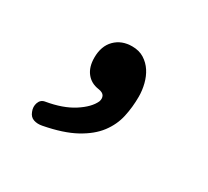

<svg xmlns="http://www.w3.org/2000/svg" viewBox="-96 -344 792 731"><g transform="rotate(30 300.0 21.5)"><path d="M153 237Q133 241 116.5 235.5Q100 230 93 211Q85 192 91.5 173.5Q98 155 117 152Q188 140 234 110.5Q280 81 295 48Q300 34 294.5 23Q289 12 268 9Q234 4 214.5 -21Q195 -46 195 -87Q195 -138 224 -167Q253 -196 299 -196Q330 -196 352 -182Q374 -168 388 -146.5Q402 -125 409 -97.5Q416 -70 416 -42Q416 4 406.5 47Q397 90 369 127Q341 164 289 192.5Q237 221 153 237Z"/></g></svg>

Font: Maple Mono NL
Style: Bold
Weight: 700
Monospace: yes
Designer: subframe7536
Version: Version 7.000